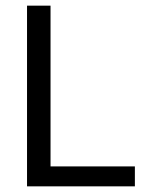

<svg xmlns="http://www.w3.org/2000/svg" viewBox="-20 -659 527 679"><path d="M158.7 -639V0H75.6V-639ZM120.2 0V-70.5H457V0Z"/></svg>

Font: Anek Devanagari Medium
Style: Regular
Weight: 500
Designer: Kailash Malviya (Devanagari) & Yesha Goshar (Latin)
Foundry: Ek Type
Version: Version 1.003